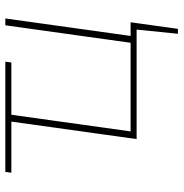

<svg xmlns="http://www.w3.org/2000/svg" viewBox="-4 -516 671 702"><g transform="rotate(-90 331.0 -164.5)"><path d="M523 0 590 -480H615L548 0ZM174 0 241 -480H266L199 0ZM191 0 194 -22H601L598 0ZM559 151 575 -7H599L577 151ZM51 -458 54 -480H457L454 -458Z"/></g></svg>

Font: Exo 2 Thin
Style: Italic
Weight: 250
Italic angle: -8°
Designer: Natanael Gama
Foundry: Natanael Gama
Version: Version 2.010